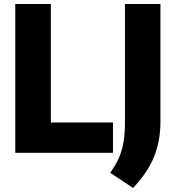

<svg xmlns="http://www.w3.org/2000/svg" viewBox="-20 -760 874 955"><path d="M56 0V-740H233V-151H542V0ZM642 175 528 99.5Q556 60.5 572 23.5Q588 -13.5 594.8 -55.2Q601.5 -97 601.5 -151V-740H778V-155Q778 -61.5 747.5 16.5Q717 94.5 642 175Z"/></svg>

Font: Encode Sans Semi Condensed ExtraBold
Style: Regular
Weight: 800
Width: 4
Designer: Multiple Designers
Foundry: Impallari Type
Version: Version 3.000; ttfautohint (v1.8.3) -l 8 -r 50 -G 200 -x 14 